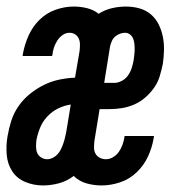

<svg xmlns="http://www.w3.org/2000/svg" viewBox="-28 -558 548 586"><path d="M103 8Q75 8 49.5 -2.5Q24 -13 9.5 -35Q-5 -57 -7.5 -85.5Q-10 -114 -5 -142Q-1 -166 6.5 -189.5Q14 -213 28.5 -234Q43 -255 63.5 -271.5Q84 -288 106.5 -299Q129 -310 153 -315Q177 -320 201 -321L215 -403Q216 -412 216 -422Q216 -432 212.5 -440Q209 -448 201.5 -453Q194 -458 184 -458Q173 -458 163 -451Q153 -444 146.5 -433.5Q140 -423 136.5 -412.5Q133 -402 132 -390Q131 -389 131 -388.5Q131 -388 131 -387H41Q41 -389 41.5 -390.5Q42 -392 42 -394Q47 -422 59 -449Q71 -476 92 -497Q113 -518 141 -528Q169 -538 197 -538Q218 -538 238 -533Q258 -528 273 -516Q292 -528 313.5 -533Q335 -538 356 -538Q378 -538 397.5 -532.5Q417 -527 432 -514.5Q447 -502 456 -484Q465 -466 469 -446Q473 -426 472.5 -405Q472 -384 469 -363Q465 -344 459.5 -325.5Q454 -307 442.5 -290.5Q431 -274 415.5 -260.5Q400 -247 381.5 -239Q363 -231 344 -228Q325 -225 306 -225H276L260 -127Q259 -117 259 -107Q259 -97 263.5 -89Q268 -81 276.5 -76.5Q285 -72 295 -72Q307 -72 317.5 -78.5Q328 -85 335 -95Q342 -105 346 -116.5Q350 -128 352 -140Q352 -141 352 -141.5Q352 -142 352 -143H442Q442 -141 441.5 -139.5Q441 -138 441 -136Q436 -107 423.5 -80Q411 -53 389 -32Q367 -11 338.5 -1.5Q310 8 282 8Q258 8 235.5 1.5Q213 -5 197 -21Q176 -5 151.5 1.5Q127 8 103 8ZM320 -305Q332 -305 343.5 -311Q355 -317 362.5 -327.5Q370 -338 374 -350.5Q378 -363 380 -375Q381 -383 382 -391.5Q383 -400 383 -408.5Q383 -417 382 -425.5Q381 -434 378 -441Q375 -448 368.5 -453Q362 -458 354 -458Q346 -458 338 -455Q330 -452 323.5 -446.5Q317 -441 313.5 -433Q310 -425 308 -417L290 -305ZM116 -72Q124 -72 132.5 -76Q141 -80 147.5 -87Q154 -94 158 -102.5Q162 -111 165 -119.5Q168 -128 170 -136.5Q172 -145 174 -154L188 -239Q168 -236 149.5 -227Q131 -218 116.5 -202.5Q102 -187 94.5 -168.5Q87 -150 83 -130Q82 -120 82 -110Q82 -100 85.5 -91.5Q89 -83 97.5 -77.5Q106 -72 116 -72Z"/></svg>

Font: Iosevka Slab Medium
Style: Italic
Weight: 500
Italic angle: -9°
Monospace: yes
Designer: Belleve Invis
Foundry: Belleve Invis
Version: Version 11.1.0; ttfautohint (v1.8.3)